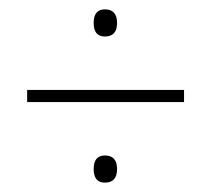

<svg xmlns="http://www.w3.org/2000/svg" viewBox="-20 -527 451 410"><path d="M230 -478Q230 -507 204 -507Q180 -507 180 -478Q180 -449 204 -449Q230 -449 230 -478ZM38 -309H373V-335H38ZM230 -166Q230 -195 204 -195Q180 -195 180 -166Q180 -137 204 -137Q230 -137 230 -166Z"/></svg>

Font: Noto Sans Devanagari Extra Condensed Thin
Style: Regular
Weight: 250
Width: 2
Designer: Monotype Design Team
Foundry: Monotype Imaging Inc.
Version: 1.000